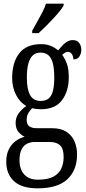

<svg xmlns="http://www.w3.org/2000/svg" viewBox="-20 -786 470 1044"><path d="M184 238Q99 238 56.5 199.5Q14 161 14 93Q14 54 28 26Q42 -2 65 -19Q88 -36 114 -42Q96 -51 80.5 -68.5Q65 -86 65 -118Q65 -148 82 -170.5Q99 -193 123 -210Q88 -229 67 -270.5Q46 -312 46 -361Q46 -447 85 -496.5Q124 -546 203 -546Q233 -546 256 -536.5Q279 -527 296 -512Q304 -520 315 -533.5Q326 -547 341.5 -557.5Q357 -568 376 -568Q399 -568 410.5 -552.5Q422 -537 422 -516Q422 -495 412 -479Q402 -463 379 -463Q379 -480 370.5 -492Q362 -504 351 -504Q341 -504 333.5 -499.5Q326 -495 318 -488Q333 -468 343.5 -440Q354 -412 354 -366Q354 -290 317 -241Q280 -192 203 -192Q193 -192 178 -193.5Q163 -195 155 -198Q145 -188 135 -172.5Q125 -157 125 -134Q125 -109 139.5 -99Q154 -89 179 -89H262Q311 -89 341 -69.5Q371 -50 385 -17.5Q399 15 399 54Q399 139 346.5 188.5Q294 238 184 238ZM186 191Q240 191 270.5 174.5Q301 158 313.5 130Q326 102 326 68Q326 22 306.5 4Q287 -14 250 -14H168Q148 -14 129 -5.5Q110 3 98 25Q86 47 86 86Q86 116 96.5 139.5Q107 163 129 177Q151 191 186 191ZM201 -237Q228 -237 244.5 -250.5Q261 -264 268 -292.5Q275 -321 275 -365Q275 -411 267.5 -441Q260 -471 243.5 -485.5Q227 -500 200 -500Q175 -500 158.5 -485Q142 -470 134 -440Q126 -410 126 -364Q126 -300 144 -268.5Q162 -237 201 -237ZM155 -619Q169 -645 183.5 -670Q198 -695 210.5 -719.5Q223 -744 230 -766H326V-756Q319 -743 303.5 -724Q288 -705 268.5 -684Q249 -663 228.5 -642.5Q208 -622 190 -606H155Z"/></svg>

Font: Noto Serif ExtraCondensed
Style: Regular
Weight: 400
Width: 2
Designer: Monotype Design Team
Foundry: Monotype Imaging Inc.
Version: Version 2.013